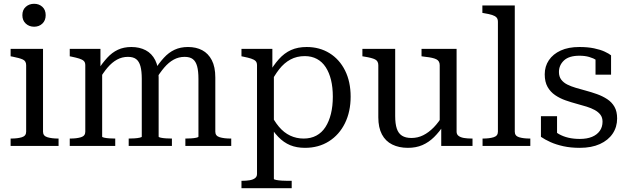

<svg xmlns="http://www.w3.org/2000/svg" viewBox="-20 -770 3312 1013"><path d="M160 -629Q134 -629 116 -645.5Q98 -662 98 -690Q98 -718 116 -734Q134 -750 160 -750Q186 -750 203.5 -734Q221 -718 221 -690Q221 -662 203.5 -645.5Q186 -629 160 -629ZM207 -512V-75Q207 -53 230 -46Q253 -39 287 -39H289V0H36V-39H38Q73 -39 95.5 -46Q118 -53 118 -75V-426Q118 -448 100.5 -456Q83 -464 47 -471L36 -473V-512Z M348 0V-39H350Q385 -39 407.5 -46Q430 -53 430 -75V-426Q430 -441 422 -448.5Q414 -456 398 -461Q382 -466 358 -471L348 -473V-512H510V-409L519 -397V-49Q519 -46 530.5 -43.5Q542 -41 557.5 -40Q573 -39 586 -39H588V0ZM887 0H659V-39H660Q674 -39 689.5 -40Q705 -41 716.5 -43.5Q728 -46 728 -49V-354Q728 -395 721 -420.5Q714 -446 698.5 -458Q683 -470 655 -470Q624 -470 597.5 -455.5Q571 -441 547.5 -413.5Q524 -386 501 -346L494 -398Q520 -437 545.5 -465Q571 -493 602 -507.5Q633 -522 673 -522Q716 -522 748.5 -505Q781 -488 799 -452.5Q817 -417 817 -361V-49Q817 -46 828.5 -43.5Q840 -41 856 -40Q872 -39 886 -39H887ZM1200 0H958V-39H960Q974 -39 989.5 -40Q1005 -41 1016 -43.5Q1027 -46 1027 -49V-354Q1027 -395 1020 -420.5Q1013 -446 997.5 -458Q982 -470 954 -470Q923 -470 896.5 -455.5Q870 -441 846.5 -413.5Q823 -386 799 -346L793 -398Q819 -437 844.5 -465Q870 -493 901 -507.5Q932 -522 972 -522Q1015 -522 1047 -505Q1079 -488 1097.5 -452.5Q1116 -417 1116 -361V-75Q1116 -53 1139 -46Q1162 -39 1197 -39H1200Z M1519 223H1254V184H1256Q1279 184 1297 181Q1315 178 1325.5 170Q1336 162 1336 148V-426Q1336 -441 1328 -448.5Q1320 -456 1304.5 -461Q1289 -466 1264 -471L1254 -473V-512H1417V-390L1425 -382V174Q1425 177 1437.5 179.5Q1450 182 1467 183Q1484 184 1496 184H1519ZM1589 10Q1545 10 1511 -4Q1477 -18 1448 -48Q1419 -78 1392 -125L1402 -181Q1425 -133 1451.5 -101.5Q1478 -70 1511 -54.5Q1544 -39 1582 -39Q1620 -39 1649 -54.5Q1678 -70 1697 -99.5Q1716 -129 1726 -169.5Q1736 -210 1736 -260Q1736 -309 1726.5 -348Q1717 -387 1698.5 -415.5Q1680 -444 1652 -459Q1624 -474 1588 -474Q1546 -474 1512.5 -456Q1479 -438 1452.5 -404Q1426 -370 1402 -321L1394 -376Q1422 -425 1451 -457.5Q1480 -490 1515.5 -506Q1551 -522 1598 -522Q1666 -522 1718.5 -489.5Q1771 -457 1800.5 -398Q1830 -339 1830 -260Q1830 -181 1800 -120Q1770 -59 1715.5 -24.5Q1661 10 1589 10Z M2065 -512V-158Q2065 -117 2073.5 -91.5Q2082 -66 2101 -54Q2120 -42 2151 -42Q2184 -42 2213 -56.5Q2242 -71 2268.5 -98Q2295 -125 2318 -165L2325 -115Q2298 -74 2270 -46.5Q2242 -19 2208.5 -4.5Q2175 10 2132 10Q2085 10 2049.5 -7.5Q2014 -25 1995 -61Q1976 -97 1976 -151V-426Q1976 -448 1959 -456.5Q1942 -465 1904 -471L1892 -473V-512ZM2389 -512V-75Q2389 -61 2399.5 -53Q2410 -45 2428 -42Q2446 -39 2470 -39H2473V0H2308V-103L2300 -115V-426Q2300 -448 2282.5 -457Q2265 -466 2226 -470L2204 -473V-512Z M2696 -741V-75Q2696 -53 2718.5 -46Q2741 -39 2776 -39H2778V0H2526V-39H2528Q2562 -39 2584.5 -46Q2607 -53 2607 -75V-655Q2607 -670 2599.5 -678Q2592 -686 2576.5 -691Q2561 -696 2536 -700L2525 -702V-741Z M3159 -128Q3159 -150 3148 -164.5Q3137 -179 3118 -189.5Q3099 -200 3074.5 -207.5Q3050 -215 3024 -222Q2994 -230 2964 -240.5Q2934 -251 2909 -268Q2884 -285 2869 -311.5Q2854 -338 2854 -378Q2854 -420 2876 -452.5Q2898 -485 2938.5 -503.5Q2979 -522 3037 -522Q3081 -522 3114.5 -515Q3148 -508 3170.5 -497.5Q3193 -487 3204 -478V-376H3122V-472Q3132 -472 3139.5 -467.5Q3147 -463 3151.5 -456Q3156 -449 3157.5 -440.5Q3159 -432 3156 -426Q3146 -441 3128.5 -452Q3111 -463 3088.5 -469.5Q3066 -476 3037 -476Q2982 -476 2955.5 -451Q2929 -426 2929 -390Q2929 -366 2941 -350Q2953 -334 2973 -324Q2993 -314 3018.5 -306.5Q3044 -299 3070 -292Q3100 -284 3129.5 -273.5Q3159 -263 3183.5 -247Q3208 -231 3222 -206.5Q3236 -182 3236 -145Q3236 -100 3212.5 -65Q3189 -30 3145 -10Q3101 10 3039 10Q2991 10 2952.5 1.5Q2914 -7 2885 -20Q2856 -33 2834 -48V-157H2919V-34Q2906 -42 2898.5 -49Q2891 -56 2888.5 -63Q2886 -70 2887 -78Q2888 -86 2892 -94Q2907 -75 2929 -62.5Q2951 -50 2978.5 -43.5Q3006 -37 3039 -37Q3077 -37 3103.5 -48Q3130 -59 3144.5 -79.5Q3159 -100 3159 -128Z"/></svg>

Font: Roboto Serif 72pt
Style: Regular
Weight: 400
Designer: Greg Gazdowicz
Foundry: Commercial Type
Version: Version 1.008